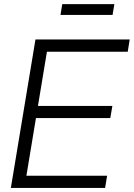

<svg xmlns="http://www.w3.org/2000/svg" viewBox="-20 -921 656 941"><path d="M33.2 0 153.8 -727.5H615.7L606 -667.5H210L166 -401.9H530.8L520.5 -342.3H156.2L109.4 -59.6H504.9L495.1 0ZM540.5 -900.9 531.7 -847.7H276.4L285.2 -900.9Z"/></svg>

Font: Inter Display Light
Style: Italic
Weight: 300
Italic angle: -9.39999°
Designer: Rasmus Andersson
Foundry: rsms
Version: Version 4.000;git-a52131595